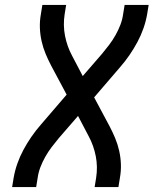

<svg xmlns="http://www.w3.org/2000/svg" viewBox="-20 -755 640 775"><path d="M29 0 35 -37Q40 -66 50 -94.5Q60 -123 74.5 -150Q89 -177 106.5 -202.5Q124 -228 145 -252L249 -373L186 -491Q174 -514 164 -538Q154 -562 148 -588.5Q142 -615 141 -642.5Q140 -670 145 -698L151 -735H247L241 -698Q234 -653 242.5 -610Q251 -567 271 -530L314 -448L392 -538Q407 -556 421 -574.5Q435 -593 446.5 -613.5Q458 -634 466 -655Q474 -676 477 -698L483 -735H580L574 -698Q569 -669 559 -640.5Q549 -612 534.5 -585Q520 -558 502.5 -532.5Q485 -507 464 -483L360 -362L423 -244Q435 -221 445 -197Q455 -173 461 -146.5Q467 -120 468 -92.5Q469 -65 464 -37L458 0H362L368 -37Q375 -82 366.5 -125Q358 -168 338 -205L295 -287L217 -197Q202 -179 188 -160.5Q174 -142 162.5 -121.5Q151 -101 143 -80Q135 -59 132 -37L126 0Z"/></svg>

Font: Iosevka Curly Medium Extended
Style: Italic
Weight: 500
Width: 7
Italic angle: -9°
Monospace: yes
Designer: Belleve Invis
Foundry: Belleve Invis
Version: Version 11.1.0; ttfautohint (v1.8.3)